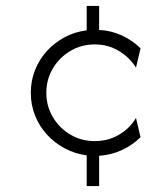

<svg xmlns="http://www.w3.org/2000/svg" viewBox="-20 -624 561 644"><path d="M270.8 0V-102.8Q231.2 -108.3 197.2 -126.4Q163.2 -144.4 137.5 -172.6Q111.8 -200.7 97.6 -236.5Q83.3 -272.2 83.3 -312.5Q83.3 -353.5 97.6 -389.2Q111.8 -425 137.5 -453.1Q163.2 -481.2 197.2 -499.3Q231.2 -517.4 270.8 -522.2V-604.2H312.5V-523.6Q353.5 -521.5 389.2 -504.9Q425 -488.2 451.4 -461.8L436.1 -397.2Q415.3 -431.2 378.8 -453.1Q342.4 -475 297.9 -475Q252.8 -475 216 -453.1Q179.2 -431.2 157.3 -394.4Q135.4 -357.6 135.4 -312.5Q135.4 -268.1 157.3 -231.2Q179.2 -194.4 216 -172.6Q252.8 -150.7 297.9 -150.7Q342.4 -150.7 378.8 -171.9Q415.3 -193.1 436.1 -228.5L451.4 -163.9Q425 -137.5 389.2 -120.8Q353.5 -104.2 312.5 -101.4V0Z"/></svg>

Font: Afacad Flux Light
Style: Regular
Weight: 300
Designer: Kristian Moeller
Foundry: Dicotype
Version: Version 1.100